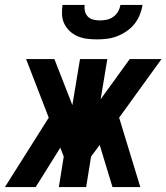

<svg xmlns="http://www.w3.org/2000/svg" viewBox="-54 -760 676 780"><path d="M516 0H403L351 -171L316 -124L296 0H185L205 -124L191 -160L91 0H-34L144 -282L52 -520H167L240 -333L271 -520H382L355 -357L473 -520H602L430 -282ZM339 -600Q319 -600 299.5 -602.5Q280 -605 262 -612.5Q244 -620 230 -633Q216 -646 207.5 -663Q199 -680 198 -700Q197 -720 200 -740H290Q288 -726 291.5 -713Q295 -700 304 -691.5Q313 -683 326 -680Q339 -677 352 -677Q366 -677 380 -680Q394 -683 406 -691.5Q418 -700 425.5 -713Q433 -726 435 -740H525Q522 -720 514 -700Q506 -680 492.5 -663Q479 -646 460 -633Q441 -620 421 -612.5Q401 -605 380.5 -602.5Q360 -600 339 -600Z"/></svg>

Font: Iosevka QP
Style: Bold Italic
Weight: 700
Italic angle: -9°
Designer: Belleve Invis
Foundry: Belleve Invis
Version: Version 20.0.0; ttfautohint (v1.8.4)